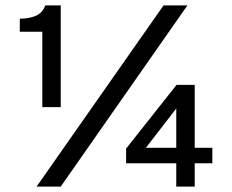

<svg xmlns="http://www.w3.org/2000/svg" viewBox="-20 -688 856 708"><path d="M115 0 583 -668H671L204 0ZM136 -293V-571H53V-619Q86 -619 111.5 -629.5Q137 -640 147 -668H204V-293ZM518 -143H630V-288ZM630 0V-86H445V-140L631 -375H698V-143H763V-86H698V0Z"/></svg>

Font: Atkinson Hyperlegible Next
Style: Regular
Weight: 400
Designer: Elliott Scott, Megan Eiswerth, Linus Boman, Theodore Petrosky, Letters from Sweden
Foundry: Applied Design Works, Letters from Sweden
Version: Version 2.001